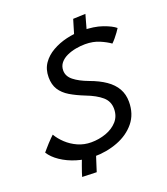

<svg xmlns="http://www.w3.org/2000/svg" viewBox="-141 -802 816 940"><g transform="rotate(-20 267.0 -332.0)"><path d="M201 41 126 38.5Q127.5 32.5 132.5 17.2Q137.5 2 144.2 -16.2Q151 -34.5 156.8 -50Q162.5 -65.5 165.5 -72L236.5 -68Q232.5 -57 225.8 -36.5Q219 -16 212.2 5.8Q205.5 27.5 201 41ZM320.5 -608Q323.5 -616.5 329.2 -636.2Q335 -656 341 -675.8Q347 -695.5 349.5 -704L414 -706.5Q410.5 -694.5 405.2 -675.2Q400 -656 394.8 -637.5Q389.5 -619 386.5 -608.5ZM214.5 -35Q168.5 -35 125 -48.5Q81.5 -62 47.5 -85Q13.5 -108 -3.5 -135.5Q1.5 -141.5 10 -151.2Q18.5 -161 28.2 -171.8Q38 -182.5 47 -191.5Q56 -200.5 61.5 -205.5Q76 -180.5 100.5 -157.5Q125 -134.5 157.2 -120Q189.5 -105.5 227 -105.5Q267 -105.5 303.8 -118.5Q340.5 -131.5 363.8 -157.5Q387 -183.5 387 -222Q387 -261 358.2 -285.8Q329.5 -310.5 277.5 -330.5Q234.5 -347.5 203.2 -366.2Q172 -385 155.2 -411.2Q138.5 -437.5 138.5 -476Q138.5 -517.5 159 -547.2Q179.5 -577 213.8 -596.5Q248 -616 288.5 -625.5Q329 -635 369.5 -635Q432 -635 475.8 -619.5Q519.5 -604 538.5 -587.5Q534 -580 525.5 -568.2Q517 -556.5 507.5 -545Q498 -533.5 488.5 -524.5Q468 -539.5 435.5 -553.5Q403 -567.5 361 -567.5Q338 -567.5 313 -563Q288 -558.5 266 -548.5Q244 -538.5 230.5 -522Q217 -505.5 217 -482.5Q217 -452.5 244.2 -430.8Q271.5 -409 318.5 -391.5Q367 -374 400.2 -351Q433.5 -328 450.5 -298Q467.5 -268 467.5 -229.5Q467.5 -165.5 432 -122.2Q396.5 -79 338.8 -57Q281 -35 214.5 -35Z"/></g></svg>

Font: Grandstander Thin Light
Style: Italic
Weight: 300
Italic angle: -15°
Version: Version 1.200